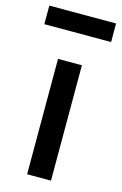

<svg xmlns="http://www.w3.org/2000/svg" viewBox="-126 -788 531 839"><g transform="rotate(15 140.0 -368.5)"><path d="M194 -522V0H86V-522ZM291 -737V-653H-11V-737Z"/></g></svg>

Font: Amiko SemiBold
Style: Regular
Weight: 600
Designer: Pablo Impallari, Rodrigo Fuenzalida, Andres Torresi
Foundry: Impallari Type
Version: Version 1.001; ttfautohint (v1.3)